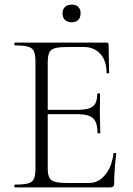

<svg xmlns="http://www.w3.org/2000/svg" viewBox="-20 -809 573 829"><path d="M457 0H44Q42 0 42 -6Q42 -12 44 -12Q82 -12 101 -17Q120 -22 126.5 -37Q133 -52 133 -81V-544Q133 -573 126.5 -587.5Q120 -602 101 -607.5Q82 -613 44 -613Q42 -613 42 -619Q42 -625 44 -625H440Q449 -625 449 -616L451 -495Q451 -492 445.5 -492Q440 -492 440 -495Q440 -547 413 -576.5Q386 -606 342 -606H273Q236 -606 217.5 -601Q199 -596 192.5 -581.5Q186 -567 186 -538V-85Q186 -57 192.5 -43Q199 -29 217.5 -24Q236 -19 273 -19H365Q405 -19 434 -54Q463 -89 470 -146Q470 -149 476 -148.5Q482 -148 482 -145Q478 -119 475.5 -82.5Q473 -46 473 -15Q473 0 457 0ZM401 -235Q401 -280 382 -298Q363 -316 315 -316H161V-335H318Q364 -335 382 -350.5Q400 -366 400 -404Q400 -406 406 -406Q412 -406 412 -404Q412 -375 411.5 -359Q411 -343 411 -325Q411 -303 412 -281.5Q413 -260 413 -235Q413 -233 407 -233Q401 -233 401 -235ZM290 -713Q271 -713 260.5 -723Q250 -733 250 -752Q250 -769 260.5 -779Q271 -789 290 -789Q308 -789 318 -779Q328 -769 328 -752Q328 -733 318 -723Q308 -713 290 -713Z"/></svg>

Font: Cormorant Infant Light
Style: Regular
Weight: 300
Designer: Christian Thalmann (Catharsis Fonts)
Foundry: Catharsis Fonts
Version: Version 4.001